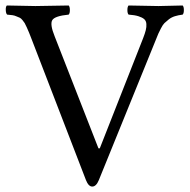

<svg xmlns="http://www.w3.org/2000/svg" viewBox="-20 -667 692 699"><path d="M448.2 -613.8Q443.8 -618.2 443.8 -630.4Q443.8 -642.6 448.2 -647Q542 -645 557.1 -645Q564.9 -645 645 -647Q649.4 -642.6 649.4 -630.4Q649.4 -618.2 645 -613.8Q628.9 -611.8 616.5 -607.9Q604 -604 594.2 -596.2Q584.5 -588.4 578.6 -582.8Q572.8 -577.1 565.9 -563.7Q559.1 -550.3 556.4 -544.4Q553.7 -538.6 546.9 -521L339.8 -11.2Q330.1 12.2 315.9 12.2Q302.2 12.2 293 -11.2L95.7 -522.9Q86.9 -545.4 85.9 -547.9Q83 -555.2 77.6 -567.1Q72.3 -579.1 69.8 -583Q67.4 -586.9 61.8 -593.8Q56.2 -600.6 51.8 -602.5L40 -607.4Q32.7 -610.8 24.9 -611.8Q17.1 -612.8 5.9 -613.8Q1.5 -618.2 1 -630.4Q0.5 -642.6 4.9 -647Q98.6 -645 108.9 -645Q136.2 -645 230 -647Q234.4 -642.6 234.4 -630.4Q234.4 -618.2 230 -613.8Q179.7 -608.9 170.4 -593.8Q161.1 -578.6 179.2 -534.2L338.4 -127H343.3L501 -527.8Q507.8 -545.4 510.7 -557.1Q513.7 -568.8 512.9 -579.8Q512.2 -590.8 505.1 -597.2Q498 -603.5 484.1 -607.9Q470.2 -612.3 448.2 -613.8Z"/></svg>

Font: Linux Libertine G
Style: Regular
Weight: 400
Designer: Philipp H. Poll
Foundry: Philipp H. Poll
Version: Version 4.7.5